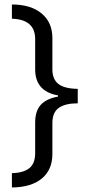

<svg xmlns="http://www.w3.org/2000/svg" viewBox="-20 -683 392 850"><path d="M236.8 -260.7Q135.7 -278.3 135.7 -376V-509.8Q135.7 -597.2 32.7 -600.1V-663.1Q116.2 -663.1 164.1 -623.5Q211.9 -584 211.9 -514.6V-376Q211.9 -332 238.5 -311.3Q265.1 -290.5 324.2 -289.6V-225.6Q269 -225.6 240.5 -205.6Q211.9 -185.5 211.9 -138.2V-1Q211.9 68.4 165.3 107.2Q118.7 146 32.7 147V83.5Q83 82.5 109.4 61.8Q135.7 41 135.7 -5.4V-140.1Q135.7 -191.9 160.6 -219Q185.5 -246.1 236.8 -255.4Z"/></svg>

Font: Bpm'online Open Sans
Style: Regular
Weight: 400
Foundry: Ascender Corporation
Version: Version 1.10